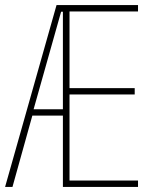

<svg xmlns="http://www.w3.org/2000/svg" viewBox="-20 -734 610 754"><path d="M522 0H227V-280H107L29 0H0L202 -714H522V-689H253V-388H509V-363H253V-25H522ZM112 -305H227V-688H220Z"/></svg>

Font: Noto Sans ExtraCondensed Thin
Style: Regular
Weight: 100
Width: 2
Designer: Monotype Design Team
Foundry: Monotype Imaging Inc.
Version: Version 2.013; ttfautohint (v1.8.4.7-5d5b)